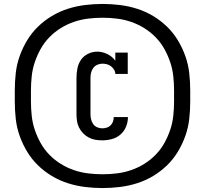

<svg xmlns="http://www.w3.org/2000/svg" viewBox="-20 -827 1040 974"><path d="M499 -115Q481 -115 463.5 -118Q446 -121 430 -129.5Q414 -138 401.5 -151Q389 -164 381 -180Q373 -196 370.5 -213.5Q368 -231 368 -249V-431Q368 -455 372.5 -479Q377 -503 390.5 -523Q404 -543 426.5 -554Q449 -565 473 -565Q499 -565 524 -553Q549 -541 565 -519V-560H628V-452H565Q565 -463 558.5 -473.5Q552 -484 543 -491Q534 -498 522.5 -501Q511 -504 500 -504Q486 -504 473.5 -498.5Q461 -493 453 -482Q445 -471 442 -458Q439 -445 439 -431V-249Q439 -235 442 -222Q445 -209 452.5 -198Q460 -187 472.5 -181.5Q485 -176 499 -176Q510 -176 521.5 -179.5Q533 -183 541 -191Q549 -199 553 -210Q557 -221 557 -233H629Q629 -208 619.5 -184.5Q610 -161 591 -144.5Q572 -128 547.5 -121.5Q523 -115 499 -115ZM500 127Q456 127 411.5 121.5Q367 116 324.5 102.5Q282 89 243.5 66Q205 43 173 12Q141 -19 118 -57Q95 -95 80 -137Q65 -179 60 -223.5Q55 -268 55 -312V-368Q55 -412 60 -456.5Q65 -501 80 -543Q95 -585 118 -623Q141 -661 173 -692Q205 -723 243.5 -746Q282 -769 324.5 -782.5Q367 -796 411.5 -801.5Q456 -807 500 -807Q544 -807 588.5 -801.5Q633 -796 675.5 -782.5Q718 -769 756.5 -746Q795 -723 827 -692Q859 -661 882 -623Q905 -585 920 -543Q935 -501 940 -456.5Q945 -412 945 -368V-312Q945 -268 940 -223.5Q935 -179 920 -137Q905 -95 882 -57Q859 -19 827 12Q795 43 756.5 66Q718 89 675.5 102.5Q633 116 588.5 121.5Q544 127 500 127ZM500 57Q537 57 573.5 52.5Q610 48 645 36Q680 24 711.5 4.5Q743 -15 769 -41.5Q795 -68 813 -100Q831 -132 843 -167Q855 -202 859 -239Q863 -276 863 -312V-368Q863 -404 859 -441Q855 -478 843 -513Q831 -548 813 -580Q795 -612 769 -638.5Q743 -665 711.5 -684.5Q680 -704 645 -716Q610 -728 573.5 -732.5Q537 -737 500 -737Q463 -737 426.5 -732.5Q390 -728 355 -716Q320 -704 288.5 -684.5Q257 -665 231 -638.5Q205 -612 187 -580Q169 -548 157 -513Q145 -478 141 -441Q137 -404 137 -368V-312Q137 -276 141 -239Q145 -202 157 -167Q169 -132 187 -100Q205 -68 231 -41.5Q257 -15 288.5 4.5Q320 24 355 36Q390 48 426.5 52.5Q463 57 500 57Z"/></svg>

Font: Iosevka Etoile
Style: Bold
Weight: 700
Designer: Belleve Invis
Foundry: Belleve Invis
Version: Version 28.1.0; ttfautohint (v1.8.4)